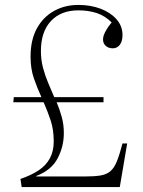

<svg xmlns="http://www.w3.org/2000/svg" viewBox="-20 -759 579 779"><path d="M68 0 63 -33Q107 -48 137 -68Q167 -88 182.5 -117Q198 -146 198 -185Q198 -233 185.5 -270.5Q173 -308 157 -344H34L36 -365H148Q131 -402 117.5 -441Q104 -480 104 -529Q104 -597 129.5 -643.5Q155 -690 199 -714.5Q243 -739 298 -739Q348 -739 388.5 -723.5Q429 -708 453 -680.5Q477 -653 477 -617Q477 -591 466 -577Q455 -563 438 -563Q420 -563 409 -573Q398 -583 398 -599Q398 -608 401.5 -617.5Q405 -627 412.5 -639.5Q420 -652 433 -668Q406 -695 372.5 -706Q339 -717 298 -717Q227 -717 186.5 -673.5Q146 -630 146 -552Q146 -516 154.5 -484Q163 -452 175.5 -422.5Q188 -393 200 -365H400V-344H210Q222 -315 230.5 -284.5Q239 -254 239 -219Q239 -164 213.5 -116Q188 -68 127 -45V-43H325Q363 -43 387.5 -47Q412 -51 427.5 -64Q443 -77 454 -104Q465 -131 477 -177H496L466 0Z"/></svg>

Font: Literata 60pt ExtraLight
Style: Regular
Weight: 250
Designer: Latin by Veronika Burian and Jose Scaglione. Greek by Irene Vlachou. Cyrillic by Vera Evstafieva.
Foundry: TypeTogether
Version: Version 3.103;gftools[0.9.29]